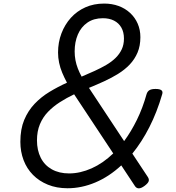

<svg xmlns="http://www.w3.org/2000/svg" viewBox="-20 -1035 987 1075"><path d="M358 19Q297 19 248 -1Q199 -21 164.5 -56Q130 -91 112 -138.5Q94 -186 94 -241Q94 -312 115.5 -363.5Q137 -415 173.5 -453.5Q210 -492 257 -520.5Q304 -549 355 -572Q340 -600 328.5 -627.5Q317 -655 311 -683.5Q305 -712 305 -741Q305 -798 324 -848Q343 -898 377 -935.5Q411 -973 458 -994Q505 -1015 563 -1015Q607 -1015 644 -1001.5Q681 -988 708.5 -962.5Q736 -937 751 -902.5Q766 -868 766 -827Q766 -778 750 -740.5Q734 -703 706.5 -674Q679 -645 642 -622Q605 -599 563.5 -580Q522 -561 478 -543L675 -245Q714 -298 746.5 -364Q779 -430 801 -509Q806 -524 817.5 -530.5Q829 -537 851 -537Q875 -537 884 -529.5Q893 -522 888 -507Q859 -407 816.5 -323.5Q774 -240 721 -175L807 -45Q816 -32 812.5 -20.5Q809 -9 789 6Q770 20 756.5 19.5Q743 19 735 6L659 -109Q591 -46 514 -13.5Q437 19 358 19ZM367 -64Q429 -64 493 -92.5Q557 -121 614 -176L395 -507Q353 -487 315.5 -463Q278 -439 249 -409Q220 -379 203.5 -339.5Q187 -300 187 -249Q187 -194 208 -152Q229 -110 270 -87Q311 -64 367 -64ZM437 -606Q475 -622 510 -638Q545 -654 575 -671.5Q605 -689 627 -710.5Q649 -732 661.5 -758.5Q674 -785 674 -819Q674 -855 659.5 -880.5Q645 -906 618.5 -919.5Q592 -933 556 -933Q505 -933 469.5 -908.5Q434 -884 416 -842Q398 -800 398 -747Q398 -722 402.5 -698Q407 -674 416 -651Q425 -628 437 -606Z"/></svg>

Font: Playwrite TZ
Style: Regular
Weight: 400
Designer: Veronika Burian, José Scaglione
Foundry: TypeTogether
Version: Version 1.002